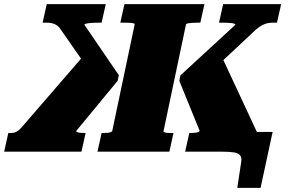

<svg xmlns="http://www.w3.org/2000/svg" viewBox="-72 -730 1387 924"><path d="M990 0 1008 -95H1240L1182 174H1070L1089 48Q1092 28 1083.5 17.5Q1075 7 1054 3.5Q1033 0 1000 0ZM397 0 417 -90H427Q438 -90 447 -91Q456 -92 461.5 -94.5Q467 -97 468 -99L576 -612Q577 -618 561.5 -619.5Q546 -621 518 -621H507L527 -710H912L892 -621H881Q865 -621 852 -620Q839 -619 831.5 -617.5Q824 -616 823 -612L715 -99Q714 -96 719.5 -93.5Q725 -91 734 -90.5Q743 -90 754 -90H763L743 0ZM819 0 839 -90H846Q857 -90 866.5 -91Q876 -92 882 -94.5Q888 -97 889 -100L791 -341L796 -367L1061 -611Q1061 -614 1055.5 -616Q1050 -618 1040 -619Q1030 -620 1018.5 -620.5Q1007 -621 995 -621H982L1002 -710H1281L1261 -621H1243Q1227 -621 1214 -618Q1201 -615 1188 -608Q1175 -601 1159 -587L907 -351L982 -486L1180 -61L1169 0ZM320 0H-52L-32 -90H-18Q-9 -90 -1 -92.5Q7 -95 15 -101Q23 -107 32 -117L351 -486L379 -360L221 -587Q212 -601 202 -608Q192 -615 179.5 -618Q167 -621 151 -621H133L153 -710H437L417 -621H404Q389 -621 373 -620Q357 -619 346 -617Q335 -615 334 -611L500 -368L494 -341L295 -100Q294 -97 299 -94.5Q304 -92 313 -91Q322 -90 334 -90H340Z"/></svg>

Font: Roboto Serif Black
Style: Italic
Weight: 900
Italic angle: -10°
Version: Version 1.008